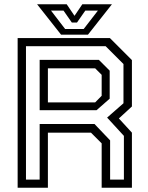

<svg xmlns="http://www.w3.org/2000/svg" viewBox="-20 -878 694 898"><path d="M62.5 0V-700H494L597 -597V-380L536 -324L597 -257.5V0H455.5V-207.5L405.5 -257.5H204V0ZM101.5 -38H165.5V-298H422L495 -221.5V-38H559.5V-242.5L481 -328L557.5 -395V-578.5L474 -662H101.5ZM204 -399H425L455.5 -430V-528L425 -558.5H204ZM165.5 -362.5V-598H442.5L493 -547.5V-416.5L431.5 -362.5ZM265.5 -716 153.5 -858H292L328.5 -804L365 -858H503.5L391.5 -716ZM284.5 -742.5H371.5L438 -828.5H379L340 -772.5H316L277 -828.5H218.5Z"/></svg>

Font: Tourney Thin
Style: Regular
Weight: 400
Version: Version 1.015